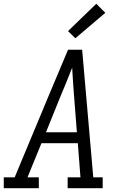

<svg xmlns="http://www.w3.org/2000/svg" viewBox="-33 -999 653 1019"><path d="M-13 0V-58H45L225 -490L328 -735H403L462 -58H512V0H326V-58H394L380 -239H187L113 -58H173V0ZM375 -297 360 -490Q357 -528 354.5 -565.5Q352 -603 350 -640Q335 -602 320 -564.5Q305 -527 289 -490L211 -297ZM367 -796 328 -834 478 -979 526 -931Z"/></svg>

Font: Iosevka Etoile Light Oblique
Style: Regular
Weight: 300
Italic angle: -9°
Designer: Belleve Invis
Foundry: Belleve Invis
Version: Version 15.5.2; ttfautohint (v1.8.4)